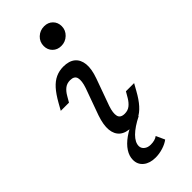

<svg xmlns="http://www.w3.org/2000/svg" viewBox="-262 -676 923 923"><g transform="rotate(-45 199.5 -215.0)"><path d="M210.5 -136.3Q197.6 -98.4 202.8 -77.4Q208.1 -56.5 237.1 -56.5Q258.1 -56.5 273 -68.1Q287.9 -79.8 300 -100L316.9 -129H372.6L353.2 -94.4Q332.3 -56.5 310.9 -32.7Q289.5 -8.9 266.1 2Q242.7 12.9 213.7 12.9Q175 12.9 153.2 -5.2Q131.5 -23.4 128.2 -57.3Q125 -91.1 141.9 -140.3L191.1 -276.6Q204 -314.5 198.8 -335.5Q193.5 -356.5 164.5 -356.5Q143.5 -356.5 128.6 -345.2Q113.7 -333.9 101.6 -312.9L84.7 -283.9H29L48.4 -318.5Q70.2 -357.3 91.1 -380.6Q112.1 -404 135.9 -414.9Q159.7 -425.8 187.9 -425.8Q226.6 -425.8 248.4 -407.7Q270.2 -389.5 273.8 -355.6Q277.4 -321.8 259.7 -272.6ZM251.6 -502.4Q225 -502.4 208.1 -519.4Q191.1 -536.3 191.1 -562.1Q191.1 -590.3 211.3 -609.3Q231.5 -628.2 259.7 -628.2Q286.3 -628.2 303.2 -611.3Q320.2 -594.4 320.2 -568.5Q320.2 -541.1 300 -521.8Q279.8 -502.4 251.6 -502.4ZM192.7 197.6Q154 197.6 130.6 178.6Q107.3 159.7 107.3 128.2Q107.3 102.4 123.4 77.4Q139.5 52.4 170.2 30.6Q200.8 8.9 245.2 -8.9L276.6 -1.6Q226.6 23.4 200.4 49.6Q174.2 75.8 174.2 100.8Q174.2 116.1 187.1 126.6Q200 137.1 220.2 137.1Q249.2 137.1 266.1 124.2L286.3 168.5Q269.4 181.5 244 189.5Q218.5 197.6 192.7 197.6Z"/></g></svg>

Font: Playfair 5pt SemiExpanded Light
Style: Italic
Weight: 300
Width: 6
Italic angle: -15.6°
Designer: Claus Eggers Sørensen
Foundry: Claus Eggers Sørensen
Version: Version 2.203